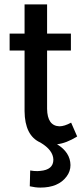

<svg xmlns="http://www.w3.org/2000/svg" viewBox="-20 -640 375 866"><path d="M162.1 206.1Q243.2 206.1 280.3 156.2Q297.9 132.8 297.9 104.5Q296.9 46.9 237.3 10.7Q279.3 5.9 328.1 -24.4L300.8 -86.9Q270.5 -70.3 248 -70.3Q193.4 -72.3 192.4 -149.4V-412.1H299.8V-488.3H192.4V-620.1H90.8V-488.3H23.4V-412.1H90.8V-138.7Q91.8 -28.3 162.1 2.9Q219.7 37.1 220.7 80.1Q220.7 126 161.1 130.9Q154.3 131.8 148.4 131.8Q131.8 131.8 116.2 128.9L114.3 200.2Q139.6 206.1 162.1 206.1Z"/></svg>

Font: Yaldevi Colombo SemiBold
Style: Regular
Weight: 600
Designer: Sol Matas, Denzil Rajitha, Kosala Senevirathne and Pathum Egodawatta
Foundry: Mooniak
Version: Version 1.020 ; ttfautohint (v1.6)